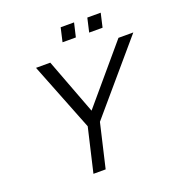

<svg xmlns="http://www.w3.org/2000/svg" viewBox="-151 -987 1033 1111"><g transform="rotate(-20 365.5 -431.0)"><path d="M326.7 -776.4 346.2 -861.8H428.7L408.7 -776.4ZM490.7 -776.4 510.3 -861.8H592.8L573.2 -776.4ZM234.4 0 297.4 -270 131.8 -689.9H219.7L349.1 -347.2L639.6 -689.9H731L372.6 -270L309.6 0Z"/></g></svg>

Font: HK Grotesk Italic
Style: Regular
Weight: 400
Italic angle: -13°
Designer: Alfredo Marco Pradil and Stefan Peev
Foundry: Hanken Design Co.
Version: Version 1.000;PS 001.000;hotconv 1.0.88;makeotf.lib2.5.64775